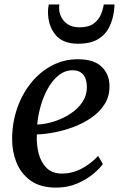

<svg xmlns="http://www.w3.org/2000/svg" viewBox="-20 -824 542 854"><path d="M437.5 -94.5Q423 -74 393.5 -49.5Q364 -25 322.2 -7.2Q280.5 10.5 229.5 10.5Q159 10.5 115.5 -21.2Q72 -53 52.5 -103.2Q33 -153.5 34 -208.5Q34.5 -280 56.8 -343.5Q79 -407 118.5 -455.8Q158 -504.5 211 -532.5Q264 -560.5 326.5 -560.5Q398.5 -560.5 432.8 -526.5Q467 -492.5 467 -441.5Q467.5 -396 445.5 -361Q423.5 -326 387 -300.8Q350.5 -275.5 307 -259.2Q263.5 -243 220.8 -235Q178 -227 144 -226Q141.5 -183 151.5 -143Q161.5 -103 186.8 -77.5Q212 -52 255.5 -52Q301 -52 342.2 -73.5Q383.5 -95 416.5 -130.5ZM304 -511.5Q268.5 -511.5 240.8 -489Q213 -466.5 192.8 -430.2Q172.5 -394 160.8 -351.8Q149 -309.5 145.5 -270Q182 -271.5 220.8 -283.8Q259.5 -296 292.8 -317.8Q326 -339.5 346.2 -369.5Q366.5 -399.5 366.5 -437Q366 -474 349.5 -492.8Q333 -511.5 304 -511.5ZM327 -629.5Q258.5 -629.5 226 -670Q193.5 -710.5 193.5 -770.5Q193.5 -782.5 194.8 -790.8Q196 -799 197 -804H244Q243.5 -800 243.2 -795.5Q243 -791 243 -785Q243 -768 252.2 -748.8Q261.5 -729.5 281.5 -716Q301.5 -702.5 334 -702.5Q374.5 -702.5 396.8 -719.2Q419 -736 428.8 -759.5Q438.5 -783 441.5 -804H489Q489 -799.5 488.8 -793.2Q488.5 -787 487.5 -779Q483 -739 466.5 -704.8Q450 -670.5 416.5 -650Q383 -629.5 327 -629.5Z"/></svg>

Font: Merriweather Text Regular
Style: Italic
Weight: 400
Italic angle: -7.8°
Designer: Eben Sorkin
Foundry: Eben Sorkin
Version: Version 2.100; ttfautohint (v1.7.19-72a1) -l 8 -r 50 -G 200 